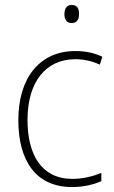

<svg xmlns="http://www.w3.org/2000/svg" viewBox="-20 -745 460 775"><path d="M269 -725C248 -725 240 -708 240 -688C240 -668 248 -652 269 -652C291 -652 299 -667 299 -689C299 -709 293 -725 269 -725ZM271 10C317 10 359 0 389 -14V-47C355 -33 314 -23 272 -23C146 -23 91 -123 91 -261C91 -413 164 -506 284 -506C317 -506 351 -499 383 -484L393 -516C362 -531 326 -539 284 -539C142 -539 54 -433 54 -260C54 -97 124 10 271 10Z"/></svg>

Font: Noto Sans Bengali SemiCondensed ExtraLight
Style: Regular
Weight: 200
Width: 4
Designer: Joana Ranito - Universal Thirst; Jelle Bosma - Monotype Design Team
Foundry: Universal Thirst ehf.
Version: Version 3.000